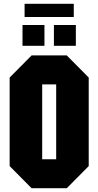

<svg xmlns="http://www.w3.org/2000/svg" viewBox="-20 -994 520 1015"><path d="M31 -116V-584L147 -701H333L449 -584V-116L333 1H147ZM203 -548V-152H277V-548ZM99 -752V-862H215V-752ZM265 -752V-862H381V-752ZM110 -904V-974H370V-904Z"/></svg>

Font: Tektur Condensed
Style: Bold
Weight: 700
Width: 3
Designer: Adam Jagosz
Foundry: Adam Jagosz
Version: Version 1.005;gftools[0.9.30]